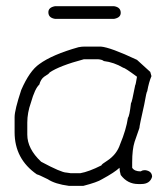

<svg xmlns="http://www.w3.org/2000/svg" viewBox="-20 -606 528 622"><path d="M253.9 -455.1H306.6Q337.9 -452.6 423.8 -412.1L466.8 -373L470.7 -359.4Q462.4 -340.3 457 -310.5Q454.6 -309.6 447.3 -267.6Q431.6 -198.2 431.6 -191.4L416 -146.5Q408.2 -122.1 408.2 -80.1V-62.5Q415.5 -50.8 435.5 -50.8Q441.9 -54.7 447.3 -54.7H451.2Q472.7 -51.3 472.7 -33.2Q465.8 -9.8 437.5 -9.8H427.7Q393.1 -9.8 371.1 -39.1Q367.2 -52.7 367.2 -62.5Q351.1 -47.4 310.5 -25.4Q295.4 -15.6 250 -3.9H203.1Q158.2 -9.8 134.8 -25.4Q103.5 -41 99.6 -41Q27.3 -90.8 27.3 -177.7V-226.6Q27.3 -249.5 48.8 -314.5Q75.7 -376.5 107.4 -398.4Q149.4 -429.2 234.4 -453.1Q244.6 -455.1 253.9 -455.1ZM68.4 -169.9Q68.4 -124 113.3 -82Q178.7 -46.9 195.3 -46.9L209 -44.9H240.2Q268.1 -49.8 308.6 -70.3Q308.6 -73.7 328.1 -85.9Q358.4 -106 369.1 -138.7Q388.7 -185.5 394.5 -224.6Q399.4 -229.5 404.3 -271.5Q407.2 -273.4 418 -330.1Q419.4 -330.1 423.8 -357.4Q384.3 -386.7 378.9 -386.7Q349.1 -404.3 316.4 -408.2Q311 -413.1 296.9 -414.1H252Q172.9 -393.1 140.6 -371.1Q140.6 -368.2 123 -357.4Q111.8 -349.1 107.4 -332Q93.3 -319.8 80.1 -273.4Q68.4 -240.7 68.4 -209ZM158.2 -585.9H349.6Q371.1 -582.5 371.1 -564.5Q371.1 -548.8 349.6 -544.9H158.2Q136.7 -548.3 136.7 -566.4Q136.7 -582 158.2 -585.9Z"/></svg>

Font: CEF Fonts CJK
Style: Regular
Weight: 400
Designer: PartyBoss (派对大魔王)
Version: Release 2.25